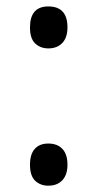

<svg xmlns="http://www.w3.org/2000/svg" viewBox="-20 -569 306 603"><path d="M74.2 -51.8Q74.2 -84.5 89.1 -101.3Q104 -118.2 131.8 -118.2Q160.2 -118.2 176 -101.3Q191.9 -84.5 191.9 -51.8Q191.9 -20 175.8 -2.9Q159.7 14.2 131.8 14.2Q106.9 14.2 90.6 -1.2Q74.2 -16.6 74.2 -51.8ZM74.2 -482.9Q74.2 -548.8 131.8 -548.8Q191.9 -548.8 191.9 -482.9Q191.9 -451.2 175.8 -434.1Q159.7 -417 131.8 -417Q106.9 -417 90.6 -432.4Q74.2 -447.8 74.2 -482.9Z"/></svg>

Font: f02698313
Style: Regular
Weight: 400
Foundry: Ascender Corporation
Version: Version 1.10